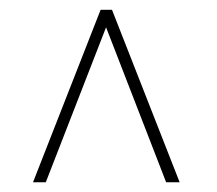

<svg xmlns="http://www.w3.org/2000/svg" viewBox="-20 -731 446 395"><path d="M349.6 -356H321.8L198.2 -674.8L74.2 -356H47.9L187 -710.9H210.4Z"/></svg>

Font: Robert Sans Thin
Style: Regular
Weight: 100
Designer: Christian Robertson (extended by Adam Twardoch)
Foundry: Google
Version: Version 12.135;April 2, 2019;FontCreator 11.5.0.2425 64-bit;